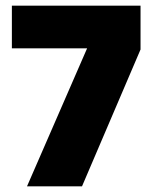

<svg xmlns="http://www.w3.org/2000/svg" viewBox="-20 -659 544 679"><path d="M75.5 0 288 -488H22V-639H477V-484L270 0Z"/></svg>

Font: Anek Tamil ExtraBold
Style: Regular
Weight: 800
Designer: Aadarsh Rajan (Tamil), Yesha Goshar (Latin)
Foundry: Ek Type
Version: Version 1.003